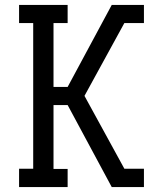

<svg xmlns="http://www.w3.org/2000/svg" viewBox="-20 -755 640 775"><path d="M431 0 253 -331H196V-73H253V0H57V-74H114V-662H57V-735H253V-662H196V-404H253L431 -735H561V-662H482L321 -368L482 -74H561V0Z"/></svg>

Font: Iosevka Etoile
Style: Regular
Weight: 400
Designer: Belleve Invis
Foundry: Belleve Invis
Version: Version 33.2.4